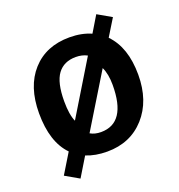

<svg xmlns="http://www.w3.org/2000/svg" viewBox="-157 -923 1084 1163"><g transform="rotate(-20 385.0 -341.5)"><path d="M163 110 74 59 152 -69Q62 -161 62 -347Q62 -519 151 -618Q240 -717 392 -717Q470 -717 531 -690L593 -793L682 -742L615 -633Q707 -539 707 -362Q707 -194 614.5 -91Q522 12 372 12Q296 12 237 -12ZM387 -592Q310 -592 270 -538Q230 -484 230 -363Q230 -277 251 -231Q278 -276 460 -575Q428 -592 387 -592ZM540 -357Q540 -427 518 -473L308 -129Q337 -112 377 -112Q540 -112 540 -357Z"/></g></svg>

Font: BitterBold
Style: Bold
Weight: 700
Designer: Sol Matas
Foundry: Sol Matas
Version: Version 001.001